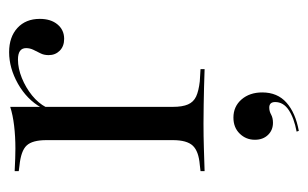

<svg xmlns="http://www.w3.org/2000/svg" viewBox="-146 -320 672 419"><g transform="rotate(-90 189.5 -111.0)"><path d="M129 -2.4Q100.8 -2.4 76.2 -1.6Q51.6 -0.8 25 0V-8.9L38.7 -10.5Q68.5 -12.9 80.6 -25.8Q92.7 -38.7 92.7 -69.4V-206.5H165.3V-69.4Q165.3 -48.4 170.6 -36.3Q175.8 -24.2 187.9 -18.5Q200 -12.9 221 -10.5L247.6 -8.9V0Q227.4 -0.8 208.5 -1.2Q189.5 -1.6 170.2 -2Q150.8 -2.4 129 -2.4ZM92.7 -206.5V-345.2Q92.7 -375.8 81 -388.3Q69.4 -400.8 37.1 -404L25 -405.6V-414.5Q41.9 -413.7 52.8 -413.3Q63.7 -412.9 74.2 -412.9Q100.8 -412.9 124.2 -415.7Q147.6 -418.5 165.3 -424.2V-414.5V-206.5ZM313.7 -306.5Q297.6 -306.5 287.9 -316.1Q278.2 -325.8 278.2 -340.3Q278.2 -350.8 282.3 -358.5Q286.3 -366.1 289.9 -373.8Q293.5 -381.5 293.5 -389.5Q293.5 -407.3 268.5 -407.3Q249.2 -407.3 228.2 -398.8Q207.3 -390.3 190.3 -376.6Q173.4 -362.9 164.5 -346L163.7 -356.5Q181.5 -387.9 215.7 -407.3Q250 -426.6 284.7 -426.6Q317.7 -426.6 337.5 -408.5Q357.3 -390.3 357.3 -359.7Q357.3 -335.5 345.2 -321Q333.1 -306.5 313.7 -306.5ZM112.9 205.6 111.3 200.8Q141.1 195.2 158.5 183.5Q175.8 171.8 175.8 154Q175.8 141.1 163.7 141.1Q155.6 141.1 148.4 145.2Q141.1 149.2 130.6 149.2Q114.5 149.2 104 138.3Q93.5 127.4 93.5 109.7Q93.5 90.3 106.9 76.6Q120.2 62.9 141.9 62.9Q166.1 62.9 181.5 80.6Q196.8 98.4 196.8 125.8Q196.8 158.9 174.6 178.6Q152.4 198.4 112.9 205.6Z"/></g></svg>

Font: Playfair 144pt SemiCondensed Light
Style: Regular
Weight: 300
Width: 4
Designer: Claus Eggers Sørensen
Foundry: Claus Eggers Sørensen
Version: Version 2.203